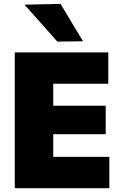

<svg xmlns="http://www.w3.org/2000/svg" viewBox="-20 -988 638 1008"><path d="M57.5 0V-713H548.5V-548.5H259.5V-433H535V-283.5H259.5V-164.5H554V0ZM281 -769.5Q239 -816.5 196.5 -865Q153.5 -913 108.5 -963.5L298 -967.5Q327.5 -918 356.8 -869.2Q386 -820.5 416 -771.5Z"/></svg>

Font: Heraclito ExtraBold
Style: Regular
Weight: 800
Designer: Kostas Bartsokas (font) & Cristiano Sobral (main changes)
Foundry: Kostas Bartsokas (font) & Cristiano Sobral (main changes)
Version: Version 1.00;July 8, 2020;FontCreator 13.0.0.2655 64-bit